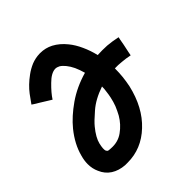

<svg xmlns="http://www.w3.org/2000/svg" viewBox="-190 -832 966 966"><g transform="rotate(-45 292.5 -349.5)"><path d="M378.9 -629.9Q350.6 -665 315.4 -683.6Q283.2 -700.2 247.1 -700.2Q244.1 -700.2 241.2 -700.2Q211.9 -699.2 184.6 -688.5Q157.2 -676.8 134.8 -660.2Q91.8 -628.9 64.5 -592.8Q37.1 -555.7 32.2 -547.9Q32.2 -547.9 43.9 -540Q55.7 -533.2 71.3 -523.4Q90.8 -511.7 107.4 -501Q125 -490.2 125 -490.2Q143.6 -519.5 179.7 -554.7Q214.8 -589.8 244.1 -590.8Q255.9 -590.8 268.6 -584Q281.2 -576.2 293.9 -560.5Q306.6 -544.9 317.4 -522.5Q328.1 -499 335.9 -470.7Q256.8 -448.2 195.3 -405.3Q133.8 -362.3 94.7 -314.5Q44.9 -252.9 28.3 -188.5Q20.5 -161.1 20.5 -135.7Q20.5 -103.5 33.2 -76.2Q47.9 -41 78.1 -21.5Q108.4 -2 150.4 1Q154.3 1 159.2 1Q163.1 1 168 1Q266.6 1 341.8 -70.3Q418 -141.6 446.3 -264.6Q452.1 -293 455.1 -321.3Q458 -350.6 458 -379.9Q481.4 -380.9 506.8 -377.9Q532.2 -376 560.5 -370.1Q560.5 -370.1 564.5 -390.6Q569.3 -410.2 573.2 -431.6Q576.2 -450.2 579.1 -463.9Q582 -477.5 582 -477.5Q545.9 -485.4 511.7 -488.3Q476.6 -490.2 444.3 -488.3Q434.6 -529.3 418 -565.4Q401.4 -602.5 378.9 -629.9ZM158.2 -109.4Q142.6 -109.4 137.7 -113.3Q133.8 -118.2 132.8 -120.1Q127.9 -132.8 135.7 -167Q143.6 -201.2 179.7 -245.1Q195.3 -264.6 237.3 -300.8Q279.3 -337.9 347.7 -361.3Q347.7 -342.8 344.7 -325.2Q342.8 -307.6 338.9 -290Q334 -266.6 325.2 -243.2Q315.4 -219.7 303.7 -198.2Q280.3 -158.2 243.2 -131.8Q207 -105.5 158.2 -109.4Z"/></g></svg>

Font: umazing
Style: Display
Weight: 400
Designer: umazing